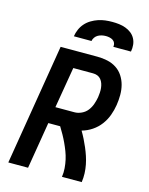

<svg xmlns="http://www.w3.org/2000/svg" viewBox="-138 -1041 876 1127"><g transform="rotate(15 300.0 -477.5)"><path d="M25 0 146 -735H370Q401 -735 431 -728.5Q461 -722 485.5 -706Q510 -690 526 -665.5Q542 -641 549.5 -612.5Q557 -584 557 -552.5Q557 -521 552 -490Q547 -458 535.5 -426.5Q524 -395 503.5 -367.5Q483 -340 454 -320.5Q425 -301 392 -292Q405 -270 416 -248Q427 -226 437 -202.5Q447 -179 455 -155Q463 -131 468 -105.5Q473 -80 474 -53.5Q475 -27 471 0H351Q355 -26 353 -52.5Q351 -79 345.5 -103.5Q340 -128 331 -151.5Q322 -175 311.5 -197.5Q301 -220 289 -241.5Q277 -263 264 -284H192L145 0ZM208 -385H324Q345 -385 366.5 -395Q388 -405 402 -423Q416 -441 423.5 -462.5Q431 -484 435 -506Q437 -520 438 -534.5Q439 -549 437.5 -563Q436 -577 431.5 -590Q427 -603 418.5 -613.5Q410 -624 397.5 -629Q385 -634 370 -634H250ZM205 -815Q208 -836 217 -857Q226 -878 241 -895Q256 -912 276 -924Q296 -936 317 -943Q338 -950 359 -952.5Q380 -955 402 -955Q423 -955 443.5 -952.5Q464 -950 483 -943Q502 -936 517.5 -924Q533 -912 542.5 -894.5Q552 -877 554 -856.5Q556 -836 552 -815H445Q447 -827 443 -837.5Q439 -848 430 -854Q421 -860 409.5 -862.5Q398 -865 387 -865Q375 -865 363 -862.5Q351 -860 340 -854Q329 -848 321.5 -837.5Q314 -827 312 -815Z"/></g></svg>

Font: Iosevka Curly Extended Oblique
Style: Bold
Weight: 700
Width: 7
Italic angle: -9°
Monospace: yes
Designer: Belleve Invis
Foundry: Belleve Invis
Version: Version 11.1.0; ttfautohint (v1.8.3)